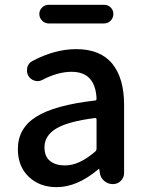

<svg xmlns="http://www.w3.org/2000/svg" viewBox="-20 -770 614 803"><path d="M216.8 12.7Q145.5 12.7 100.1 -30.8Q54.7 -74.2 54.7 -146.5Q54.7 -233.4 131.3 -281.7Q208 -330.1 377 -349.6Q383.8 -349.6 383.8 -357.4Q378.9 -469.7 279.3 -469.7Q222.7 -469.7 158.2 -436.5Q148.4 -430.7 136.7 -430.7Q130.9 -430.7 125 -432.6Q107.4 -437.5 98.6 -453.1Q92.8 -463.9 92.8 -474.6Q92.8 -481.4 93.8 -487.3Q98.6 -505.9 115.2 -514.6Q209 -564.5 298.8 -564.5Q399.4 -564.5 449.2 -503.9Q499 -443.4 499 -331.1V-46.9Q499 -27.3 485.4 -13.7Q471.7 0 452.1 0Q431.6 0 416 -13.2Q400.4 -26.4 397.5 -46.9L395.5 -61.5Q394.5 -63.5 393.1 -63.5Q391.6 -63.5 390.6 -61.5Q302.7 12.7 216.8 12.7ZM252 -78.1Q311.5 -78.1 378.9 -136.7Q383.8 -141.6 383.8 -149.4V-269.5Q383.8 -277.3 377 -276.4Q262.7 -261.7 214.4 -231.9Q166 -202.1 166 -154.3Q166 -115.2 189.5 -96.7Q212.9 -78.1 252 -78.1ZM183.6 -671.9Q168 -671.9 156.2 -683.6Q144.5 -695.3 144.5 -711.4Q144.5 -727.5 156.2 -738.8Q168 -750 183.6 -750H415Q431.6 -750 442.9 -738.8Q454.1 -727.5 454.1 -711.4Q454.1 -695.3 442.9 -683.6Q431.6 -671.9 415 -671.9Z"/></svg>

Font: Gen Jyuu Gothic Medium
Style: Regular
Weight: 500
Designer: [Source Han Sans]
Ryoko NISHIZUKA  (kana & ideographs); Paul D. Hunt (Latin, Greek & Cyrillic); Wenlong ZHANG  (bopomofo
Version: Version 1.002.20150607